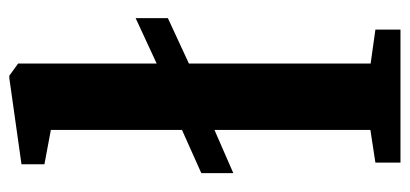

<svg xmlns="http://www.w3.org/2000/svg" viewBox="-248 -610 859 402"><g transform="rotate(-90 181.0 -409.5)"><path d="M343.5 -554.5V-487L248.5 -443V-62.5L319.5 -52.5V0H41V-52.5L109.5 -63V-389.5L19 -350V-417L109.5 -457.5V-732L37.5 -745.5V-793.5L218 -819H223L248.5 -800.5V-510.5Z"/></g></svg>

Font: Merriweather Text
Style: Bold
Weight: 700
Designer: Eben Sorkin
Foundry: Eben Sorkin
Version: Version 2.100